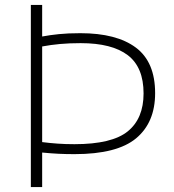

<svg xmlns="http://www.w3.org/2000/svg" viewBox="-20 -761 708 781"><path d="M105.5 0V-741H151.5V-612.5Q183 -618.5 219.8 -622.2Q256.5 -626 307 -626Q454 -626 532.5 -567.5Q611 -509 611 -382Q611 -263 533.8 -198.5Q456.5 -134 283 -134Q248.5 -134 218 -135.5Q187.5 -137 151.5 -140.5V0ZM283 -174.5Q435.5 -174.5 499.8 -226.8Q564 -279 564 -381Q564 -487.5 499.8 -536.5Q435.5 -585.5 308 -585.5Q262 -585.5 224 -582Q186 -578.5 151.5 -572V-183Q182.5 -179 214 -176.8Q245.5 -174.5 283 -174.5Z"/></svg>

Font: Encode Sans Expanded ExtraLight
Style: Regular
Weight: 200
Width: 7
Designer: Multiple Designers
Foundry: Impallari Type
Version: Version 3.000; ttfautohint (v1.8.3) -l 8 -r 50 -G 200 -x 14 